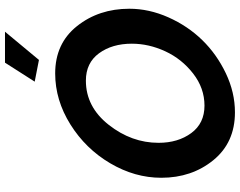

<svg xmlns="http://www.w3.org/2000/svg" viewBox="-116 -840 961 769"><g transform="rotate(-90 364.5 -455.5)"><path d="M509 -780 422 -797 498 -916H622ZM37 -290Q37 -396 95 -494.5Q153 -593 250.5 -654Q348 -715 455 -715Q575 -715 644.5 -627.5Q714 -540 714 -418Q714 -339 679.5 -261.5Q645 -184 588.5 -126Q532 -68 455.5 -31.5Q379 5 299 5Q178 5 107.5 -81.5Q37 -168 37 -290ZM574 -408Q574 -487 535.5 -539.5Q497 -592 426 -592Q321 -592 249 -500.5Q177 -409 177 -301Q177 -223 216 -170Q255 -117 326 -117Q396 -117 454.5 -162.5Q513 -208 543.5 -274Q574 -340 574 -408Z"/></g></svg>

Font: Raleway-v4020
Style: Bold Italic
Weight: 700
Italic angle: -12°
Designer: Matt McInerney, Pablo Impallari, Rodrigo Fuenzalida
Foundry: Matt McInerney, Pablo Impallari, Rodrigo Fuenzalida
Version: Version 4.020;PS 004.020;hotconv 1.0.88;makeotf.lib2.5.64775